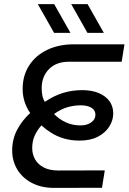

<svg xmlns="http://www.w3.org/2000/svg" viewBox="-20 -916 627 936"><path d="M244.2 0Q180.4 0 134.3 -24.7Q88.2 -49.4 63.8 -90.6Q39.4 -131.8 39.4 -182.2Q39.4 -237.6 63.5 -283.3Q87.6 -329 127.2 -365Q110 -389 100.2 -419.1Q90.4 -449.2 90.4 -482Q90.4 -548.2 122.4 -597.3Q154.4 -646.4 210.8 -673.2Q267.2 -700 339.2 -700H586.8L573.2 -615.2H317.8Q254 -615.2 218.6 -578.9Q183.2 -542.6 183.2 -485.8Q183.2 -466.8 186.4 -450.5Q189.6 -434.2 198.6 -419.4Q242.2 -449.2 287 -462.9Q331.8 -476.6 380.6 -476.6Q427.6 -476.6 461.5 -462.3Q495.4 -448 513.7 -422.7Q532 -397.4 532 -363Q532 -329.8 513 -299.4Q494 -269 457.5 -249.8Q421 -230.6 368.6 -230.6Q326.2 -230.6 291.6 -240.9Q257 -251.2 229.8 -268.4Q202.6 -285.6 182 -304.8Q161.6 -282 149.3 -255.1Q137 -228.2 137 -194Q137 -164.8 150.6 -140Q164.2 -115.2 192.6 -100Q221 -84.8 265.2 -84.8L490.8 -85.4L477.2 -0.6ZM372 -304.6Q404.8 -304.6 425 -319.5Q445.2 -334.4 445.2 -356.4Q445.2 -378.8 425.7 -390.7Q406.2 -402.6 373.4 -402.6Q341.2 -402.6 309.2 -393.4Q277.2 -384.2 243.4 -360.2Q269.2 -334 301.6 -319.3Q334 -304.6 372 -304.6ZM406.4 -755.8 327.2 -895.8H407L486.2 -755.8ZM243.6 -755.8 164.4 -895.8H244.2L323.4 -755.8Z"/></svg>

Font: MuseoModerno Thin
Style: Italic
Weight: 100
Italic angle: -9°
Designer: Pablo Cosgaya, Héctor Gatti, Marcela Romero, and the Authors of The MuseoModerno Project.
Foundry: Omnibus-Type Team
Version: Version 1.003